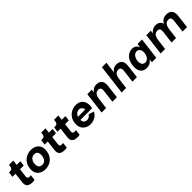

<svg xmlns="http://www.w3.org/2000/svg" viewBox="479 -2458 4228 4228"><g transform="rotate(-45 2593.5 -343.5)"><path d="M268 12Q170 12 130.5 -28.5Q91 -69 101 -149L130 -387H34L49 -508H68Q100 -508 119 -515Q138 -522 147.5 -538.5Q157 -555 160 -582L166 -627H300L285 -507H401L386 -387H270L245 -184Q241 -149 257.5 -135.5Q274 -122 294 -122Q304 -122 319 -123Q334 -124 346 -126L331 4Q318 8 299 10Q280 12 268 12Z M670 12Q602 12 544 -16Q486 -44 455.5 -103Q425 -162 436 -254Q445 -324 474.5 -374Q504 -424 546.5 -456.5Q589 -489 638.5 -504.5Q688 -520 736 -520Q805 -520 862 -492Q919 -464 949.5 -405.5Q980 -347 968 -254Q959 -185 930.5 -135Q902 -85 859.5 -52Q817 -19 768 -3.5Q719 12 670 12ZM685 -108Q746 -108 780 -147.5Q814 -187 822 -254Q830 -320 806.5 -360Q783 -400 721 -400Q663 -400 626.5 -360Q590 -320 582 -254Q574 -187 600.5 -147.5Q627 -108 685 -108Z M1272 12Q1174 12 1134.5 -28.5Q1095 -69 1105 -149L1134 -387H1038L1053 -508H1072Q1104 -508 1123 -515Q1142 -522 1151.5 -538.5Q1161 -555 1164 -582L1170 -627H1304L1289 -507H1405L1390 -387H1274L1249 -184Q1245 -149 1261.5 -135.5Q1278 -122 1298 -122Q1308 -122 1323 -123Q1338 -124 1350 -126L1335 4Q1322 8 1303 10Q1284 12 1272 12Z M1672 12Q1574 12 1534.5 -28.5Q1495 -69 1505 -149L1534 -387H1438L1453 -508H1472Q1504 -508 1523 -515Q1542 -522 1551.5 -538.5Q1561 -555 1564 -582L1570 -627H1704L1689 -507H1805L1790 -387H1674L1649 -184Q1645 -149 1661.5 -135.5Q1678 -122 1698 -122Q1708 -122 1723 -123Q1738 -124 1750 -126L1735 4Q1722 8 1703 10Q1684 12 1672 12Z M2072 13Q2005 13 1948.5 -18Q1892 -49 1862 -109Q1832 -169 1842 -256Q1850 -324 1878.5 -373.5Q1907 -423 1948.5 -455.5Q1990 -488 2038.5 -504Q2087 -520 2136 -520Q2211 -520 2262.5 -487.5Q2314 -455 2337 -394Q2360 -333 2349 -248L2345 -215H1942L1952 -301H2213Q2215 -314 2210 -331Q2205 -348 2193.5 -363.5Q2182 -379 2163.5 -389.5Q2145 -400 2120 -400Q2078 -400 2048.5 -381Q2019 -362 2001.5 -329.5Q1984 -297 1979 -256Q1974 -210 1983 -176.5Q1992 -143 2018.5 -125Q2045 -107 2089 -107Q2104 -107 2124 -114.5Q2144 -122 2162.5 -137Q2181 -152 2193 -173L2320 -134Q2290 -79 2248.5 -46.5Q2207 -14 2161.5 -0.5Q2116 13 2072 13Z M2424 0 2486 -508H2626L2617 -430Q2627 -448 2643 -464.5Q2659 -481 2679 -493.5Q2699 -506 2723 -513Q2747 -520 2772 -520Q2839 -520 2878 -494Q2917 -468 2931.5 -421.5Q2946 -375 2938 -315L2900 0H2760L2796 -296Q2803 -352 2785.5 -380Q2768 -408 2725 -408Q2684 -408 2657 -388.5Q2630 -369 2615 -331Q2600 -293 2593 -239L2564 0Z M3048 0 3134 -700H3274L3241 -430Q3251 -448 3267 -464.5Q3283 -481 3303 -493.5Q3323 -506 3347 -513Q3371 -520 3396 -520Q3463 -520 3502 -494Q3541 -468 3555.5 -421.5Q3570 -375 3562 -315L3524 0H3384L3420 -296Q3427 -352 3409.5 -380Q3392 -408 3349 -408Q3308 -408 3281 -388.5Q3254 -369 3239 -331Q3224 -293 3217 -239L3188 0Z M3822 12Q3754 12 3710 -20Q3666 -52 3648.5 -111.5Q3631 -171 3641 -253Q3652 -337 3686.5 -396.5Q3721 -456 3774.5 -488Q3828 -520 3893 -520Q3935 -520 3964 -505Q3993 -490 4011.5 -466.5Q4030 -443 4039 -415L4050 -508H4190L4127 0H3988L3998 -83Q3982 -56 3957.5 -34.5Q3933 -13 3900 -0.5Q3867 12 3822 12ZM3886 -96Q3920 -97 3948 -116Q3976 -135 3994.5 -170.5Q4013 -206 4019 -253Q4025 -297 4014.5 -332.5Q4004 -368 3981 -389Q3958 -410 3924 -410Q3888 -410 3859 -389Q3830 -368 3811.5 -332.5Q3793 -297 3787 -253Q3781 -205 3791 -169.5Q3801 -134 3825.5 -115Q3850 -96 3886 -96Z M4262 0 4324 -508H4464L4455 -430Q4465 -448 4481.5 -464.5Q4498 -481 4519.5 -493.5Q4541 -506 4565.5 -513Q4590 -520 4615 -520Q4680 -520 4719 -494Q4758 -468 4773.5 -421.5Q4789 -375 4781 -315L4743 0H4603L4639 -296Q4647 -354 4628.5 -381Q4610 -408 4567 -408Q4526 -408 4498 -388.5Q4470 -369 4454 -331Q4438 -293 4431 -239L4402 0ZM4944 0 4980 -296Q4988 -354 4969.5 -381Q4951 -408 4908 -408Q4867 -408 4839 -388.5Q4811 -369 4795 -331Q4779 -293 4772 -239L4777 -410Q4792 -442 4812.5 -463.5Q4833 -485 4857 -497.5Q4881 -510 4906.5 -515Q4932 -520 4956 -520Q5021 -520 5060 -494Q5099 -468 5114.5 -421.5Q5130 -375 5122 -315L5084 0Z"/></g></svg>

Font: Inclusive Sans
Style: Italic
Weight: 400
Italic angle: -7°
Designer: Olivia King
Foundry: Olivia King
Version: Version 2.004